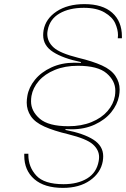

<svg xmlns="http://www.w3.org/2000/svg" viewBox="-20 -767 613 934"><path d="M192 -620Q202 -676 255.5 -711.5Q309 -747 391 -747Q479 -747 526 -705Q573 -663 573 -590Q573 -586 573 -581H553Q554 -588 554 -596Q554 -623 540.5 -653.5Q527 -684 488.5 -706.5Q450 -729 388 -729Q317 -729 269.5 -701.5Q222 -674 212 -620Q210 -610 210 -602Q210 -564 241 -536Q272 -508 360 -486Q431 -469 476 -448.5Q521 -428 541.5 -397.5Q562 -367 562 -332Q562 -317 559 -300Q551 -258 521 -221Q491 -184 441 -161Q391 -138 329 -138Q309 -138 299 -139L298 -135Q387 -118 434.5 -87.5Q482 -57 482 -7Q482 4 480 17Q470 74 418 110.5Q366 147 286 147Q196 147 147 104.5Q98 62 98 -10Q98 -15 98 -19H118Q118 -16 118 -13Q118 45 156.5 87Q195 129 289 129Q358 129 404 101Q450 73 460 17Q462 7 462 -3Q462 -38 431.5 -65Q401 -92 312 -114Q241 -131 195.5 -151.5Q150 -172 130 -202Q110 -232 110 -268Q110 -283 113 -300Q120 -342 150 -379Q180 -416 230 -439Q280 -462 342 -462Q362 -462 373 -461L374 -465Q287 -483 238.5 -514Q190 -545 190 -596Q190 -607 192 -620ZM539 -300Q541 -313 541 -326Q541 -374 498.5 -410.5Q456 -447 359 -447Q296 -447 247 -427Q198 -407 169 -373.5Q140 -340 133 -300Q131 -287 131 -274Q131 -226 173.5 -189.5Q216 -153 313 -153Q376 -153 425 -173Q474 -193 503 -226.5Q532 -260 539 -300Z"/></svg>

Font: Fz Poppins Thin
Style: Italic
Weight: 100
Italic angle: -10°
Designer: Ninad Kale (Devanagari), Jonny Pinhorn (Latin)
Foundry: Indian Type Foundry
Version: Vit hóa bi Vntype.Com & FontZin.Com